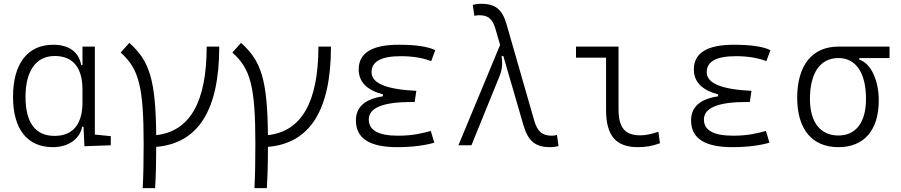

<svg xmlns="http://www.w3.org/2000/svg" viewBox="-20 -762 4728 1007"><path d="M256.3 9.8C344.2 9.8 400.4 -38.1 410.6 -97.2H418L422.9 4.9L561 0V-47.9L477.5 -56.2V-517.6H412.6V-420.4H406.2C393.6 -486.8 345.2 -527.3 258.8 -527.3C124.5 -527.3 48.3 -427.7 48.3 -253.9C48.3 -84 124 9.8 256.3 9.8ZM412.6 -226.1C412.6 -109.9 362.3 -49.3 266.1 -49.3C165.5 -49.3 113.8 -118.7 113.8 -253.9C113.8 -390.1 168.9 -468.3 267.1 -468.3C362.3 -468.3 412.6 -408.2 412.6 -291.5Z M728.5 224.6H793.5C797.4 163.6 799.3 91.8 799.3 8.3C1020 -10.3 1129.9 -184.6 1129.9 -517.6H1064C1064 -227.1 976.1 -73.2 799.3 -53.2C796.4 -341.8 765.1 -442.4 658.2 -537.1L612.8 -486.3C709.5 -401.4 733.4 -304.2 733.4 -4.9C733.4 84.5 731.9 160.6 728.5 224.6Z M1314.5 224.6H1379.4C1383.3 163.6 1385.3 91.8 1385.3 8.3C1606 -10.3 1715.8 -184.6 1715.8 -517.6H1649.9C1649.9 -227.1 1562 -73.2 1385.3 -53.2C1382.3 -341.8 1351.1 -442.4 1244.1 -537.1L1198.7 -486.3C1295.4 -401.4 1319.3 -304.2 1319.3 -4.9C1319.3 84.5 1317.9 160.6 1314.5 224.6Z M2063.5 9.8C2141.6 9.8 2207.5 1 2257.8 -13.7L2239.3 -75.2C2197.3 -64 2147.9 -50.3 2067.4 -50.3C1964.8 -50.3 1914.1 -78.6 1914.1 -135.3C1914.1 -196.3 1988.3 -227.1 2137.7 -227.1H2154.8L2163.6 -285.6C2006.3 -293 1928.7 -325.2 1928.7 -383.3C1928.7 -439.5 1979.5 -467.3 2082 -467.3C2142.6 -467.3 2195.3 -459 2241.7 -441.4L2262.7 -499C2223.1 -518.1 2160.2 -527.3 2071.3 -527.3C1931.2 -527.3 1861.3 -484.4 1861.3 -397.9C1861.3 -333 1903.3 -289.6 1988.3 -267.1V-256.8C1893.6 -242.7 1846.7 -200.7 1846.7 -130.4C1846.7 -36.1 1918.5 9.8 2063.5 9.8Z M2865.2 9.8C2881.3 9.8 2893.1 8.3 2909.2 3.9L2901.4 -54.2C2890.1 -51.3 2882.8 -50.3 2875 -50.3C2824.2 -50.3 2798.8 -71.3 2781.7 -130.4L2636.7 -634.8C2613.8 -714.8 2576.2 -742.2 2503.4 -742.2C2487.3 -742.2 2475.6 -740.7 2459.5 -736.3L2467.8 -679.2C2478.5 -681.2 2485.4 -682.1 2493.7 -682.1C2539.1 -682.1 2563 -663.6 2578.1 -611.8L2603 -526.4L2384.3 0H2452.6L2599.1 -360.4C2613.3 -396 2617.2 -424.8 2610.4 -466.3L2619.6 -469.2L2725.1 -106.4C2750 -20 2789.6 9.8 2865.2 9.8Z M3325.7 9.8C3367.2 9.8 3401.4 3.9 3441.4 -10.7L3433.1 -70.8C3394 -58.1 3365.2 -52.2 3338.4 -52.2C3254.9 -52.2 3224.1 -95.2 3224.1 -190.4V-517.6H3001V-459.5H3158.7V-185.5C3158.7 -50.8 3210 9.8 3325.7 9.8Z M3821.3 9.8C3899.4 9.8 3965.3 1 4015.6 -13.7L3997.1 -75.2C3955.1 -64 3905.8 -50.3 3825.2 -50.3C3722.7 -50.3 3671.9 -78.6 3671.9 -135.3C3671.9 -196.3 3746.1 -227.1 3895.5 -227.1H3912.6L3921.4 -285.6C3764.2 -293 3686.5 -325.2 3686.5 -383.3C3686.5 -439.5 3737.3 -467.3 3839.8 -467.3C3900.4 -467.3 3953.1 -459 3999.5 -441.4L4020.5 -499C3981 -518.1 3918 -527.3 3829.1 -527.3C3689 -527.3 3619.1 -484.4 3619.1 -397.9C3619.1 -333 3661.1 -289.6 3746.1 -267.1V-256.8C3651.4 -242.7 3604.5 -200.7 3604.5 -130.4C3604.5 -36.1 3676.3 9.8 3821.3 9.8Z M4377.4 9.8C4512.2 9.8 4588.9 -79.1 4588.9 -235.8C4588.9 -343.8 4545.4 -432.1 4486.8 -448.7V-457.5H4645.5V-517.6H4377.4C4240.2 -517.6 4161.1 -419.9 4161.1 -249C4161.1 -84 4239.3 9.8 4377.4 9.8ZM4377.4 -51.3C4282.7 -51.3 4228 -120.6 4228 -242.7C4228 -379.9 4281.7 -457.5 4377.4 -457.5C4469.7 -457.5 4522 -379.9 4522 -242.7C4522 -120.6 4469.2 -51.3 4377.4 -51.3Z"/></svg>

Font: Cascadia Mono NF Light
Style: Regular
Weight: 300
Monospace: yes
Designer: Aaron Bell
Foundry: Saja Typeworks
Version: Version 2404.023